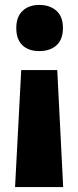

<svg xmlns="http://www.w3.org/2000/svg" viewBox="-20 -583 317 778"><path d="M235 -470Q235 -423 209 -399.5Q183 -376 139 -376Q96 -376 71 -399.5Q46 -423 46 -470Q46 -515 71.5 -539Q97 -563 139 -563Q182 -563 208.5 -539.5Q235 -516 235 -470ZM66 -299H212L236 175H41Z"/></svg>

Font: Noto Sans Kannada Condensed Black
Style: Regular
Weight: 900
Width: 3
Designer: Jelle Bosma - Monotype Design Team
Foundry: Monotype Imaging Inc.
Version: Version 2.005; ttfautohint (v1.8.4.7-5d5b)